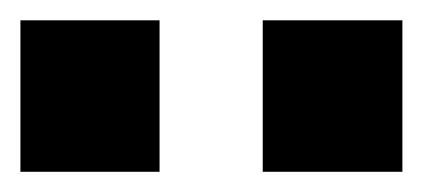

<svg xmlns="http://www.w3.org/2000/svg" viewBox="-30 -797 418 190"><path d="M-9.8 -627V-776.9H127.9V-627ZM230 -627V-776.9H368.2V-627Z"/></svg>

Font: Sporting Grotesque
Style: Bold
Weight: 700
Designer: Lucas LE BIHAN
Foundry: Lucas LE BIHAN
Version: Version 2.002;PS 2.2;hotconv 1.0.88;makeotf.lib2.5.647800